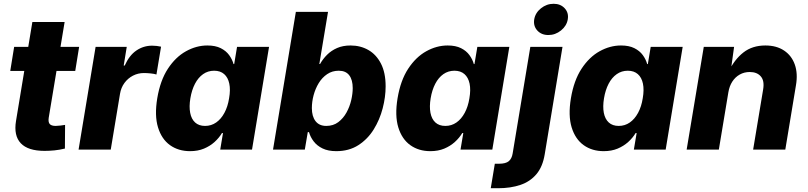

<svg xmlns="http://www.w3.org/2000/svg" viewBox="-20 -790 4268 1014"><path d="M397.9 -542.5 377.4 -415.5H34.2L54.7 -542.5ZM150.9 -673.8H321.3L237.3 -168Q233.9 -145.5 242.4 -135.3Q251 -125 274.4 -125Q283.7 -125 300 -127Q316.4 -128.9 323.7 -130.4L322.8 -5.4Q294.4 1.5 267.3 4.2Q240.2 6.8 215.3 6.8Q127.9 6.8 89.8 -33.4Q51.8 -73.7 64.5 -150.9Z M395 0 484.9 -542.5H649.4L633.3 -443.8H638.7Q662.6 -497.6 700.2 -523.2Q737.8 -548.8 783.2 -548.8Q795.4 -548.8 807.9 -547.4Q820.3 -545.9 830.6 -543.5L806.2 -396.5Q794.9 -400.4 775.4 -402.3Q755.9 -404.3 740.2 -404.3Q709 -404.3 682.1 -390.4Q655.3 -376.5 637.2 -351.8Q619.1 -327.1 613.8 -294.4L564.9 0Z M983.9 8.3Q922.4 8.3 877.9 -23.4Q833.5 -55.2 814.5 -117.4Q795.4 -179.7 810.5 -271Q826.2 -365.2 866.7 -427Q907.2 -488.8 962.2 -519.3Q1017.1 -549.8 1075.2 -549.8Q1117.7 -549.8 1145.8 -535.6Q1173.8 -521.5 1190.2 -499Q1206.5 -476.6 1213.4 -451.7H1216.8L1231.9 -542.5H1400.9L1311 0H1143.1L1157.7 -87.4H1152.3Q1137.2 -62 1113.3 -40.3Q1089.4 -18.6 1057.1 -5.1Q1024.9 8.3 983.9 8.3ZM1063 -125Q1095.7 -125 1121.6 -143.1Q1147.5 -161.1 1165.3 -194.1Q1183.1 -227.1 1189.9 -271Q1197.8 -315.9 1190.9 -348.4Q1184.1 -380.9 1163.8 -398.7Q1143.6 -416.5 1110.8 -416.5Q1078.1 -416.5 1052.5 -398.4Q1026.9 -380.4 1009.8 -347.7Q992.7 -314.9 985.4 -271Q978 -227.1 984.4 -194.1Q990.7 -161.1 1010.5 -143.1Q1030.3 -125 1063 -125Z M1755.9 8.3Q1712.9 8.3 1683.3 -6.1Q1653.8 -20.5 1636.5 -43.5Q1619.1 -66.4 1611.8 -92.3H1605.5L1589.8 0H1421.9L1542.5 -727.5H1712.4L1666.5 -452.1H1670.4Q1685.1 -478.5 1707.3 -500.7Q1729.5 -522.9 1760.3 -536.4Q1791 -549.8 1831.1 -549.8Q1883.8 -549.8 1925.5 -525.9Q1967.3 -502 1991.9 -454.1Q2016.6 -406.2 2016.6 -334Q2016.6 -277.8 2001 -217.8Q1985.4 -157.7 1953.6 -106.4Q1921.9 -55.2 1872.6 -23.4Q1823.2 8.3 1755.9 8.3ZM1703.1 -125Q1740.2 -125 1766.6 -145Q1793 -165 1810.1 -196Q1827.1 -227.1 1835 -261.5Q1842.8 -295.9 1842.8 -324.7Q1842.8 -368.2 1824.5 -392.3Q1806.2 -416.5 1769 -416.5Q1734.4 -416.5 1707.8 -398.4Q1681.2 -380.4 1663.3 -351.1Q1645.5 -321.8 1636.2 -287.1Q1627 -252.4 1627 -219.2Q1627 -175.3 1646.5 -150.1Q1666 -125 1703.1 -125Z M2252.9 8.3Q2191.4 8.3 2147 -23.4Q2102.5 -55.2 2083.5 -117.4Q2064.5 -179.7 2079.6 -271Q2095.2 -365.2 2135.7 -427Q2176.3 -488.8 2231.2 -519.3Q2286.1 -549.8 2344.2 -549.8Q2386.7 -549.8 2414.8 -535.6Q2442.9 -521.5 2459.2 -499Q2475.6 -476.6 2482.4 -451.7H2485.8L2501 -542.5H2669.9L2580.1 0H2412.1L2426.8 -87.4H2421.4Q2406.2 -62 2382.3 -40.3Q2358.4 -18.6 2326.2 -5.1Q2293.9 8.3 2252.9 8.3ZM2332 -125Q2364.7 -125 2390.6 -143.1Q2416.5 -161.1 2434.3 -194.1Q2452.1 -227.1 2459 -271Q2466.8 -315.9 2460 -348.4Q2453.1 -380.9 2432.9 -398.7Q2412.6 -416.5 2379.9 -416.5Q2347.2 -416.5 2321.5 -398.4Q2295.9 -380.4 2278.8 -347.7Q2261.7 -314.9 2254.4 -271Q2247.1 -227.1 2253.4 -194.1Q2259.8 -161.1 2279.5 -143.1Q2299.3 -125 2332 -125Z M2780.8 -542.5H2950.7L2856.9 24.4Q2846.2 90.3 2813.2 129.6Q2780.3 168.9 2728.5 186.5Q2676.8 204.1 2609.9 204.1H2571.8L2593.3 74.7H2615.7Q2650.9 74.7 2667 61.3Q2683.1 47.9 2687.5 20ZM2876 -605Q2839.4 -605 2817.6 -628.9Q2795.9 -652.8 2801.3 -687.5Q2807.1 -722.2 2836.9 -746.1Q2866.7 -770 2903.8 -770Q2940.4 -770 2962.4 -746.1Q2984.4 -722.2 2978.5 -687.5Q2972.7 -653.3 2942.9 -629.2Q2913.1 -605 2876 -605Z M3168.5 8.3Q3106.9 8.3 3062.5 -23.4Q3018.1 -55.2 2999 -117.4Q2980 -179.7 2995.1 -271Q3010.7 -365.2 3051.3 -427Q3091.8 -488.8 3146.7 -519.3Q3201.7 -549.8 3259.8 -549.8Q3302.2 -549.8 3330.3 -535.6Q3358.4 -521.5 3374.8 -499Q3391.1 -476.6 3397.9 -451.7H3401.4L3416.5 -542.5H3585.4L3495.6 0H3327.6L3342.3 -87.4H3336.9Q3321.8 -62 3297.9 -40.3Q3273.9 -18.6 3241.7 -5.1Q3209.5 8.3 3168.5 8.3ZM3247.6 -125Q3280.3 -125 3306.2 -143.1Q3332 -161.1 3349.9 -194.1Q3367.7 -227.1 3374.5 -271Q3382.3 -315.9 3375.5 -348.4Q3368.7 -380.9 3348.4 -398.7Q3328.1 -416.5 3295.4 -416.5Q3262.7 -416.5 3237.1 -398.4Q3211.4 -380.4 3194.3 -347.7Q3177.2 -314.9 3169.9 -271Q3162.6 -227.1 3168.9 -194.1Q3175.3 -161.1 3195.1 -143.1Q3214.8 -125 3247.6 -125Z M3826.7 -302.7 3776.4 0H3606.4L3696.8 -542.5H3856.9L3837.9 -404.8L3827.1 -410.2Q3858.4 -475.6 3905.8 -512.7Q3953.1 -549.8 4022 -549.8Q4081.1 -549.8 4121.1 -522.9Q4161.1 -496.1 4177.7 -448.7Q4194.3 -401.4 4183.6 -339.4L4127.4 0H3957.5L4010.3 -317.4Q4018.1 -363.3 3998 -386.5Q3978 -409.7 3939.5 -409.7Q3910.2 -409.7 3886.5 -396.2Q3862.8 -382.8 3847.4 -358.9Q3832 -335 3826.7 -302.7Z"/></svg>

Font: Inter 16pt ExtraBold
Style: Italic
Weight: 800
Italic angle: -9.3988°
Version: Version 4.001;git-66647c0bb